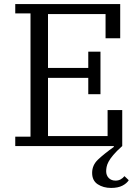

<svg xmlns="http://www.w3.org/2000/svg" viewBox="-20 -718 681 944"><path d="M526 206Q488 206 460.5 188Q433 170 433 132Q433 94 462 66.5Q491 39 540 4L539 0H55V-46H130V-652H55V-698H571V-530H499V-649H216V-384H414V-464H474V-255H414V-335H216V-49H509V-177H581V0Q553 25 537 44Q521 63 513.5 77.5Q506 92 504 103.5Q502 115 502 124Q502 144 514.5 157Q527 170 548 170Q562 170 573 164Q584 158 592 148L613 168Q603 184 581.5 195Q560 206 526 206Z"/></svg>

Font: IBM Plex Serif
Style: Regular
Weight: 400
Designer: Mike Abbink, Paul van der Laan, Pieter van Rosmalen
Foundry: Bold Monday
Version: Version 2.6